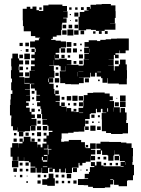

<svg xmlns="http://www.w3.org/2000/svg" viewBox="-20 -914 707 963"><path d="M72 -75H40V-107H72V-128H69V-108H43V-128H33V-174H41V-196H71V-174H72V-195H93V-203H78V-219H94V-204H99V-228H133V-204H138V-219H154V-203H139V-202H167V-175H168V-189H184V-175H193V-194H213V-203H198V-219H213V-234H199V-248H213V-234H225V-252H243V-258H223V-283H218V-288H193V-314H216V-316H191V-342H187V-368H183V-381H166V-401H181V-407H162V-435H181V-438H163V-460H155V-470H135V-492H152V-494H130V-467H105V-465H130V-437H111V-436H131V-406H111V-399H124V-383H111V-374H129V-353H138V-340H155V-322H138V-318H163V-284H135V-283H158V-259H134V-282H131V-256H104V-253H68V-275H67V-260H45V-281H36V-321H37V-335H30V-387H32V-415H34V-443H42V-461H36V-501H40V-520H35V-562H38V-581H36V-621H42V-645H70V-621H76V-581H74V-562H77V-551H96V-531H77V-527H102V-495H129V-523V-498H103V-524H128V-559H155V-560H135V-582H154V-591H136V-611H154V-622H137V-640H154V-653H138V-669H154V-653H159V-670H155V-676H131V-706H155V-712H175V-722H237V-714H259V-710H285V-706H311V-676H285V-672H307V-650H285V-672H278V-649H259V-641H276V-621H256V-638H255V-616H277V-620H315V-613H338V-589H374V-585H398V-589H400V-617H426V-618H403V-644H426V-647H402V-675H425V-679H404V-703H425V-712H467V-708H483V-714H510V-717H537V-720H566V-721H626V-661H610V-647H582V-661H580V-647H559V-640H575V-622H557V-638H551V-616H525V-615H550V-587H523V-586H551V-560H575H555V-582H576V-591H582V-615H610V-591H616V-562H617V-520H616V-491H576V-495H552H520V-522H518V-499H494V-522H487V-554H468V-552H487V-530H465V-549H457V-530H435V-549H432V-525H400V-526H376V-525H400V-497H376V-491H336V-492H307V-497H282V-525H307H280V-557H309V-558V-582H308V-559H284V-582H277V-586H251V-612H250V-587H227V-585H250V-558H253V-524H227V-522H247V-500H227V-494H249V-468H227H253V-443H257V-460H275V-442H258V-435H280V-407H259V-404H279V-383H287V-400H305V-382H288V-379H314V-355H315V-372H337V-355H349V-368H363V-354H350V-352H374V-373H397V-380H398V-409H400V-437H419V-448H447V-450H505V-445H530V-431H546V-411H530V-407H552V-376H581V-350H585V-372H607V-350H615V-312H613V-297H622V-245H595V-242H537V-247H512V-256H491V-286H507H491V-315H490V-347H513V-349H494V-368H486V-351H466V-368H461V-346H435V-342H430V-317H407V-280H425V-262H407V-280H403V-254H374V-253H349V-248H322V-245H289V-218H287V-203H288H302V-205H325V-212H387V-201H406V-175H410V-171H432V-195H460V-167H436V-163H458V-139H436V-132H457V-110H435V-131H434V-103H410V-97H393V-84H379V-97H374V-73H341V-46H311V-69H308V-49H284V-67H277V-50H255V-67H245V-52H227V-70H242V-72H221V-46H191V-72H189V-48H163V-72H159V-48H133V-74H157V-78H133V-100H125V-106H101V-125H100V-107H72ZM338 -679H314V-703H338ZM125 -682H107V-700H125ZM94 -683H78V-699H94ZM363 -684H349V-698H363ZM390 -687H382V-695H390ZM337 -650H315V-672H337ZM366 -651H346V-671H366ZM431 -651V-670H430V-651ZM123 -654H109V-668H123ZM390 -657H382V-665H390ZM88 -659H84V-663H88ZM130 -617H102V-645H130ZM396 -621H376V-641H396ZM95 -622H77V-640H95ZM304 -623H288V-639H304ZM332 -625H320V-637H332ZM126 -591H106V-611H126ZM96 -591H76V-611H96ZM395 -592H377V-610H395ZM575 -592H557V-610H575ZM363 -594H349V-608H363ZM315 -588H338V-589H315ZM95 -562H77V-580H95ZM272 -565H260V-577H272ZM121 -566H111V-576H121ZM374 -556H398V-557H374ZM371 -531V-553H370V-531ZM126 -531H106V-551H126ZM274 -533H258V-549H274ZM277 -500H255V-522H277ZM426 -501H406V-521H426ZM225 -502V-520H222V-502ZM480 -507H472V-515H480ZM102 -470V-495V-470ZM271 -476H261V-486H271ZM153 -444H139V-458H153ZM610 -407H582V-435H610ZM369 -408H343V-434H369ZM397 -410H375V-432H397ZM337 -410H315V-432H337ZM303 -414H289V-428H303ZM151 -416H141V-426H151ZM568 -419H564V-423H568ZM610 -377H582V-405H610ZM576 -381H556V-401H576ZM396 -381H376V-401H396ZM363 -384H349V-398H363ZM331 -386H321V-396H331ZM149 -388H143V-394H149ZM551 -354V-375H550V-354ZM522 -354V-371H518V-354ZM154 -353H138V-369H154ZM181 -356H171V-366H181ZM377 -347H397V-349H377ZM402 -322V-342V-322ZM186 -321H166V-341H186ZM454 -323H438V-339H454ZM481 -326H471V-336H481ZM424 -293H408V-309H424ZM184 -293H168V-309H184ZM450 -297H442V-305H450ZM479 -298H473V-304H479ZM459 -258H433V-284H459ZM217 -260H195V-282H217ZM186 -261H166V-281H186ZM485 -262H467V-280H485ZM97 -230H75V-252H97ZM186 -231H166V-251H186ZM124 -233H108V-249H124ZM62 -235H50V-247H62ZM152 -235H140V-247H152ZM64 -203H48V-219H64ZM183 -204H169V-218H183ZM486 -141H466V-161H484V-168H463V-194H484V-203H528V-202H545H587V-199H614V-195H640V-172H647V-130H646V-101H644V-87H652V-35H647V-10H620V-7H617V20H575V13H552V-12H548V11H533V26H506V29H446V23H422V15H400V14H371V-16H400V-17H422V-20H405V-42H426V-51H431V-76H453V-81H436V-101H456V-84H464V-103H488V-84H499V-80H517H547H585V-102H606V-106H581V-133H578V-139H554V-160H553V-134H549V-108H523V-134H519V-137H492V-159H486ZM219 -168H200V-165H220V-139H223V-164H238V-167H222V-188H219ZM422 -175H410V-187H422ZM217 -132V-110H218V-137H200V-132ZM577 -110H555V-132H577ZM513 -114H499V-128H513ZM482 -115H470V-127H482ZM195 -110V-127H190V-110ZM195 -103H217V-110H195ZM608 -87V-101H607V-87ZM124 -83H108V-99H124ZM93 -84H79V-98H93ZM572 -85H560V-97H572ZM512 -85H500V-97H512ZM542 -85H530V-97H542ZM585 -77H600V-80H585ZM195 -76H217V-79H195ZM366 -51H346V-71H366ZM65 -52H47V-70H65ZM93 -54H79V-68H93ZM122 -55H110V-67H122ZM420 -57H412V-65H420ZM388 -59H384V-63H388ZM255 18H217V13H192V-15H217V-20H224V-43H248V-20H255ZM337 -20H315V-42H337ZM183 -24H169V-38H183ZM273 -24H259V-38H273ZM303 -24H289V-38H303ZM92 -25H80V-37H92ZM212 -25H200V-37H212ZM59 -28H53V-34H59ZM118 -29H114V-33H118ZM533 -13H547V-16H533ZM364 7H348V-9H364ZM184 7H168V-9H184ZM273 6H259V-8H273ZM302 5H290V-7H302ZM332 5H320V-7H332ZM120 3H112V-5H120ZM374 -740H352V-762H374V-792V-830H380V-854H403V-861H424V-863H415V-879H431V-870H434V-890H462V-892H490V-894H536V-887H559V-858H560V-824H533H556V-798H532V-797H559V-765H529H505V-759H461V-764H436V-767H412V-762H374ZM245 -719H181V-725H157V-733H135V-757H99V-783H95V-812H94V-870H114V-880H132V-870H143V-881H163V-863H175V-859H197V-887H223V-891H263H293V-884H316V-858H297V-857H319V-825H297V-822H314V-800H292V-792H290V-764H287V-737H264V-730H245ZM400 -864H386V-878H400ZM369 -865H357V-877H369ZM189 -865H177V-877H189ZM339 -865H327V-877H339ZM373 -831H353V-851H373ZM336 -838H330V-844H336ZM369 -805H357V-817H369ZM335 -809H331V-813H335ZM312 -772H294V-790H312ZM342 -772H324V-790H342ZM372 -772H354V-790H372ZM348 -736H318V-766H348ZM314 -740H292V-762H314ZM402 -742H384V-760H402ZM490 -744H476V-758H490ZM520 -744H506V-758H520ZM459 -745H447V-757H459Z"/></svg>

Font: Rubik Storm
Style: Regular
Weight: 400
Designer: Hubert and Fischer, NaN
Foundry: Hubert and Fischer, NaN
Version: Version 2.201